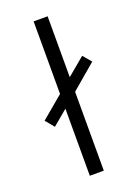

<svg xmlns="http://www.w3.org/2000/svg" viewBox="-135 -753 584 812"><g transform="rotate(-20 157.0 -347.5)"><path d="M23.9 -284.2 124 -368.2V-694.8H187V-420.9L267.1 -487.8L298.8 -450.2L187 -355V0H124V-301.8L56.2 -245.1Z"/></g></svg>

Font: CMU Bright
Style: Roman
Weight: 500
Version: Version 0.7.0